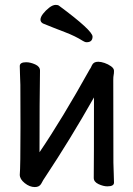

<svg xmlns="http://www.w3.org/2000/svg" viewBox="-20 -739 540 778"><path d="M121.1 19Q100.1 19 80.1 2.9Q60.1 -13.2 60.1 -30.8Q63 -61 63 -225.1Q63 -374 62.5 -395Q62 -416 61 -438.5Q60.1 -460.9 60.1 -471.2Q60.1 -486.8 85.9 -486.8Q103 -486.8 122.6 -478Q142.1 -469.2 142.1 -453.1Q140.1 -335 140.1 -122.1Q231 -255.9 344.2 -459Q346.2 -460 352.5 -474.4Q358.9 -488.8 377.9 -488.8Q389.2 -488.8 403.6 -483.9Q418 -479 429.9 -470.5Q441.9 -461.9 441.9 -452.1Q441.9 -440.9 440.4 -434.6Q439 -428.2 439 -415Q439 -100.1 439.5 -79.6Q439.9 -59.1 440.9 -35.2Q441.9 -11.2 441.9 1Q441.9 16.1 415 16.1Q398.9 16.1 379.4 7.1Q359.9 -2 359.9 -18.1Q360.8 -81.1 360.8 -344.2Q264.2 -173.8 164.1 -22.9Q154.8 -9.8 147.5 4.6Q140.1 19 121.1 19ZM331.1 -567.9Q324.2 -567.9 315.9 -573.2Q285.2 -592.8 242.7 -608.9Q200.2 -625 153.8 -644Q144 -649.9 144 -659.2Q144 -669.9 154.5 -683.3Q165 -696.8 179.4 -708Q193.8 -719.2 206.1 -719.2Q214.8 -719.2 219.2 -715.8Q355 -615.2 355 -590.8Q355 -567.9 331.1 -567.9Z"/></svg>

Font: LXGW WenKai Mono GB Screen
Style: Regular
Weight: 400
Monospace: yes
Designer: LXGW / Fontworks Inc.
Foundry: LXGW / Fontworks Inc.
Version: Version 1.510;January 18,2025